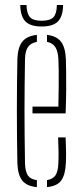

<svg xmlns="http://www.w3.org/2000/svg" viewBox="-20 -744 328 768"><path d="M49.5 -92Q48.5 -142.5 48 -194.8Q47.5 -247 47.5 -299.5Q47.5 -352 48 -404.2Q48.5 -456.5 49.5 -507Q51 -554 69 -577Q87 -600 127.5 -604.5V-576.5Q103 -572 92 -556Q81 -540 80 -509Q79 -448 78.5 -397.8Q78 -347.5 78 -300.5Q78 -253.5 78.5 -202.8Q79 -152 80 -90.5Q81 -56.5 92 -41.5Q103 -26.5 127.5 -23.5V4.5Q86 0.5 68.5 -22.5Q51 -45.5 49.5 -92ZM168 4.5V-23.5Q191.5 -27.5 201.8 -42.5Q212 -57.5 213.5 -90.5Q214.5 -112 214.2 -137.5Q214 -163 212.5 -194.5H242.5Q244 -164.5 244.2 -139Q244.5 -113.5 243.5 -92Q241.5 -45.5 225.2 -22.5Q209 0.5 168 4.5ZM110 -290.5V-317.5H213.5Q214.5 -359.5 214.8 -396.8Q215 -434 214.8 -462.8Q214.5 -491.5 213.5 -509Q211.5 -540 201 -556Q190.5 -572 168 -576.5V-604.5Q206.5 -600 224 -577.2Q241.5 -554.5 243.5 -507.5Q244 -490.5 244.5 -459.8Q245 -429 244.8 -386.2Q244.5 -343.5 242.5 -290.5ZM146.5 -638Q102 -638 82 -658Q62 -678 61 -724H86Q87 -689.5 100 -675.2Q113 -661 146.5 -661Q180.5 -661 193.8 -675.2Q207 -689.5 207.5 -724H232.5Q231.5 -678 211.5 -658Q191.5 -638 146.5 -638Z"/></svg>

Font: Big Shoulders Stencil Display Thin ExtraLight
Style: Regular
Weight: 250
Version: Version 2.001